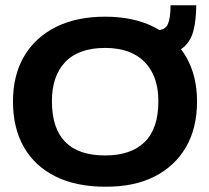

<svg xmlns="http://www.w3.org/2000/svg" viewBox="-20 -694 790 725"><path d="M377 11Q268 11 190 -27.5Q112 -66 70.5 -138Q29 -210 29 -311Q29 -409 70.5 -480.5Q112 -552 190 -591.5Q268 -631 377 -631Q485 -631 562.5 -591.5Q640 -552 682 -480.5Q724 -409 724 -311Q724 -210 682 -138Q640 -66 562.5 -27Q485 12 377 11ZM377 -107Q474 -107 526 -157.5Q578 -208 578 -312Q578 -407 526 -460Q474 -513 377 -513Q277 -513 226.5 -460Q176 -407 176 -312Q176 -107 377 -107ZM587 -491 572 -580Q604 -580 614 -603Q624 -626 624 -674H721Q721 -622 711 -580.5Q701 -539 672.5 -515Q644 -491 587 -491Z"/></svg>

Font: Inconsolata ExtraExpanded Black
Style: Regular
Weight: 900
Width: 8
Monospace: yes
Designer: Raph Levien, Cyreal, Brenton Simpson
Foundry: Raph Levien, Cyreal, Google
Version: Version 3.001; ttfautohint (v1.8.2.53-6de2)